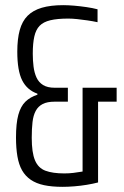

<svg xmlns="http://www.w3.org/2000/svg" viewBox="-20 -716 482 744"><path d="M223 8Q181 8 150.5 1.5Q120 -5 99 -19.5Q78 -34 65.5 -56Q53 -78 47.5 -110Q42 -142 42 -183Q42 -238 51 -271Q60 -304 78.5 -322Q97 -340 125 -349V-353Q85 -367 66 -404.5Q47 -442 47 -516Q47 -565 56.5 -599.5Q66 -634 87 -655Q108 -676 142 -686Q176 -696 225 -696Q244 -696 267.5 -694Q291 -692 315 -688.5Q339 -685 358 -680V-630Q339 -634 318.5 -637Q298 -640 279 -642Q260 -644 245 -644Q202 -644 175 -637.5Q148 -631 133.5 -616Q119 -601 113 -574.5Q107 -548 107 -508Q107 -482 110 -458Q113 -434 121.5 -415.5Q130 -397 147 -386.5Q164 -376 192 -376H243V-322H192Q163 -322 145.5 -313Q128 -304 118.5 -286.5Q109 -269 106 -243Q103 -217 103 -182Q103 -125 115.5 -95Q128 -65 156 -54.5Q184 -44 229 -44Q247 -44 264 -46Q281 -48 298 -51Q315 -54 331 -59L300 -17V-376H432V-322H360V-9Q341 -4 317 0Q293 4 268 6Q243 8 223 8Z"/></svg>

Font: Saira ExtraCondensed
Style: Regular
Weight: 400
Width: 2
Designer: Hector Gatti with collaboration of the Omnibus-Type team
Foundry: Omnibus-Type
Version: Version 1.101